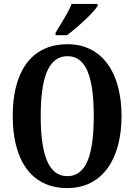

<svg xmlns="http://www.w3.org/2000/svg" viewBox="-20 -951 686 981"><path d="M264 -784V-771H322C376 -811 458 -886 479 -921V-931H346C329 -886 290 -829 264 -784ZM324 10C502 10 601 -137 601 -358C601 -580 502 -725 325 -725C136 -725 45 -580 45 -359C45 -137 136 10 324 10ZM324 -51C226 -51 188 -165 188 -358C188 -551 226 -664 325 -664C423 -664 459 -551 459 -358C459 -165 423 -51 324 -51Z"/></svg>

Font: Noto Serif Bengali ExtraCondensed
Style: Regular
Weight: 400
Width: 2
Designer: Juan Bruce, Universal Thirst, Indian Type Foundry and the Monotype Design Team.
Foundry: Monotype Imaging Inc.
Version: Version 2.003